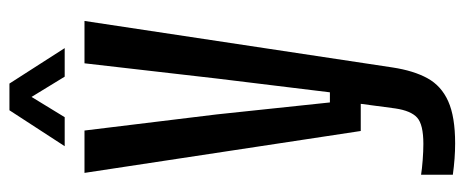

<svg xmlns="http://www.w3.org/2000/svg" viewBox="-316 -488 1008 417"><g transform="rotate(-90 188.5 -279.0)"><path d="M113 0 22 -600H114L149 -313L175 -67H197L227 -313L260 -600H352L251 69Q244 115 227.5 145Q211 175 177.5 190Q144 205 86 205Q54 205 18 200V131Q30 133 49.5 134.5Q69 136 85 136Q127 136 142 122.5Q157 109 162 75L172 0ZM80 -643 158 -763H216L293 -643H231L187 -715L143 -643Z"/></g></svg>

Font: Big Shoulders Text Medium
Style: Regular
Weight: 500
Designer: Patric King
Foundry: XO Type Co
Version: Version 1.000; ttfautohint (v1.8.2)